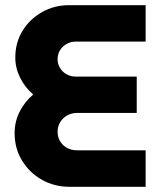

<svg xmlns="http://www.w3.org/2000/svg" viewBox="-20 -720 620 740"><path d="M248 0Q189.3 0 141.2 -27.3Q93 -54.7 64.7 -101.5Q36.3 -148.3 36.3 -207Q36.3 -250.7 55.5 -289.2Q74.7 -327.7 108 -355.7Q76.3 -383 57.7 -420.2Q39 -457.3 39 -498Q39 -555.7 66.8 -601.2Q94.7 -646.7 141.8 -673.3Q189 -700 245.7 -700H541.3V-559.7H272.3Q253 -559.7 237 -550.8Q221 -542 211.5 -526.8Q202 -511.7 202 -491.7Q202 -472.7 211.5 -457.5Q221 -442.3 237 -433.5Q253 -424.7 272.3 -424.7H507V-284.7H276.7Q255.7 -284.7 238.7 -275Q221.7 -265.3 211.8 -249Q202 -232.7 202 -212Q202 -191.7 211.8 -175.3Q221.7 -159 238.7 -149.8Q255.7 -140.7 276.7 -140.7H541.3V0Z"/></svg>

Font: MuseoModerno Thin
Style: Regular
Weight: 100
Designer: Pablo Cosgaya, Héctor Gatti, Marcela Romero, and the Authors of The MuseoModerno Project.
Foundry: Omnibus-Type Team
Version: Version 1.003